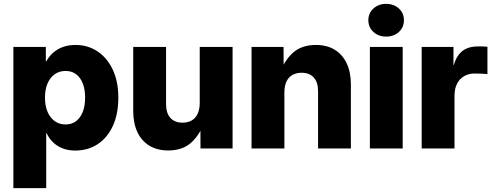

<svg xmlns="http://www.w3.org/2000/svg" viewBox="-20 -764 2540 988"><path d="M48.8 204.1V-522.5H215.8V-449.2H218.8Q232.9 -475.1 254.4 -493.7Q275.9 -512.2 304.4 -522.5Q333 -532.7 368.7 -532.7Q432.1 -532.7 481.9 -499.5Q531.7 -466.3 560.3 -405.5Q588.9 -344.7 588.9 -261.7Q588.9 -177.7 561 -116.7Q533.2 -55.7 483.2 -22.5Q433.1 10.7 367.2 10.7Q331.5 10.7 303 -0.2Q274.4 -11.2 253.4 -31.2Q232.4 -51.3 219.7 -79.1H217.8V204.1ZM317.4 -123.5Q349.1 -123.5 371.3 -140.4Q393.6 -157.2 405.8 -188.2Q418 -219.2 418 -261.7Q418 -304.2 405.8 -335Q393.6 -365.7 371.3 -382.3Q349.1 -398.9 317.4 -398.9Q285.6 -398.9 261.7 -382.1Q237.8 -365.2 224.6 -334.5Q211.4 -303.7 211.4 -261.7Q211.4 -219.7 224.6 -188.7Q237.8 -157.7 261.7 -140.6Q285.6 -123.5 317.4 -123.5Z M845.7 10.3Q789.6 10.3 749 -14.2Q708.5 -38.6 687 -84.2Q665.5 -129.9 665.5 -193.4V-522.5H834.5V-227.5Q834.5 -182.1 856.7 -157.5Q878.9 -132.8 919.4 -132.8Q946.3 -132.8 966.1 -144Q985.8 -155.3 996.8 -178Q1007.8 -200.7 1007.8 -235.4V-522.5H1176.8V0H1011.7L1011.2 -138.2H1032.2Q1008.8 -70.8 964.1 -30.3Q919.4 10.3 845.7 10.3Z M1443.4 -287.1V0H1274.4V-522.5H1439L1439.9 -384.3H1418.9Q1442.4 -451.7 1487.1 -492.2Q1531.7 -532.7 1605.5 -532.7Q1662.1 -532.7 1702.1 -508.3Q1742.2 -483.9 1763.9 -438.2Q1785.6 -392.6 1785.6 -329.1V0H1616.7V-294.9Q1616.7 -340.8 1594.5 -365.2Q1572.3 -389.6 1531.7 -389.6Q1504.9 -389.6 1484.9 -378.4Q1464.8 -367.2 1454.1 -344.5Q1443.4 -321.8 1443.4 -287.1Z M1883.3 0V-522.5H2052.2V0ZM1967.3 -575.7Q1927.7 -575.7 1901.6 -599.6Q1875.5 -623.5 1875.5 -660.2Q1875.5 -696.3 1901.6 -720.2Q1927.7 -744.1 1966.8 -744.1Q2006.8 -744.1 2032.7 -720.2Q2058.6 -696.3 2058.6 -659.7Q2058.6 -623.5 2032.7 -599.6Q2006.8 -575.7 1967.3 -575.7Z M2149.9 0V-522.5H2313.5V-429.7H2315.4Q2330.1 -480 2360.8 -502.7Q2391.6 -525.4 2441.9 -525.4Q2455.1 -525.4 2466.6 -524.9Q2478 -524.4 2488.3 -523.4V-382.8Q2478.5 -383.8 2459 -384.8Q2439.5 -385.7 2421.9 -385.7Q2391.6 -385.7 2368.2 -372.1Q2344.7 -358.4 2331.8 -333Q2318.8 -307.6 2318.8 -271.5V0Z"/></svg>

Font: Inter 28pt ExtraBold
Style: Regular
Weight: 800
Designer: Rasmus Andersson
Foundry: rsms
Version: Version 4.001;git-66647c0bb